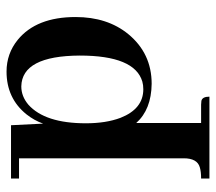

<svg xmlns="http://www.w3.org/2000/svg" viewBox="-56 -416 657 584"><g transform="rotate(-90 272.0 -123.5)"><path d="M190.4 160.2V-37.1Q231.4 8.8 309.6 9.8Q402.3 9.8 460.9 -61.5Q512.7 -125 512.7 -221.7Q512.7 -340.8 443.4 -397.5Q401.4 -431.6 346.7 -431.6Q265.6 -431.6 216.8 -371.1Q198.2 -347.7 188.5 -320.3L183.6 -418H21.5V-393.6H83V107.4Q83 148.4 55.7 156.2Q43 160.2 21.5 160.2V185.5H270.5Q270.5 164.1 257.8 161.1Q252 160.2 246.1 160.2ZM301.8 -386.7Q394.5 -384.8 395.5 -209Q395.5 -42 316.4 -18.6Q305.7 -15.6 293 -15.6Q233.4 -15.6 206.1 -85Q189.5 -128.9 189.5 -190.4Q189.5 -314.5 246.1 -365.2Q271.5 -386.7 301.8 -386.7Z"/></g></svg>

Font: Abhaya Libre
Style: Bold
Weight: 700
Designer: Pushpananda Ekanayake, Sol Matas, Pathum Egodawatta
Foundry: Mooniak
Version: Version 1.050 ; ttfautohint (v1.6)